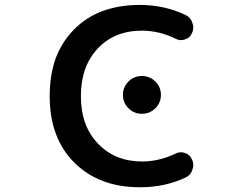

<svg xmlns="http://www.w3.org/2000/svg" viewBox="-20 -785 1040 794"><path d="M561.5 -10.7Q559.6 -10.7 557.6 -10.7Q473.6 -10.7 406.2 -36.1Q338.9 -61.5 287.6 -112.3Q236.3 -163.1 210.9 -232.4Q185.5 -300.8 185.5 -387.2Q185.5 -473.6 210 -543Q235.4 -611.3 285.6 -662.6Q335.9 -713.9 404.3 -739.3Q472.7 -764.6 557.6 -764.6Q661.1 -764.6 748 -722.7Q768.6 -712.9 775.4 -690.4Q779.3 -681.6 779.3 -671.9Q779.3 -659.2 773.4 -647.5Q765.6 -627.9 745.1 -622.1Q736.3 -619.1 728.5 -619.1Q716.8 -619.1 706.1 -625Q637.7 -658.2 567.4 -658.2Q453.1 -658.2 383.8 -584Q314.5 -509.8 314.5 -387.7Q314.5 -264.6 385.3 -190.9Q456.1 -117.2 567.4 -117.2Q637.7 -117.2 705.1 -149.4Q716.8 -155.3 728.5 -155.3Q736.3 -155.3 745.1 -152.3Q765.6 -145.5 773.4 -126Q779.3 -114.3 779.3 -102.5Q779.3 -92.8 775.4 -83Q768.6 -60.5 747.1 -50.8Q662.1 -10.7 561.5 -10.7ZM566.4 -314.5Q534.2 -314.5 511.2 -337.4Q488.3 -360.4 488.3 -392.6Q488.3 -424.8 511.2 -447.8Q534.2 -470.7 566.4 -470.7H567.4Q599.6 -470.7 622.6 -447.8Q645.5 -424.8 645.5 -392.6Q645.5 -360.4 622.6 -337.4Q599.6 -314.5 567.4 -314.5Z"/></svg>

Font: Rounded-X Mgen+ 2m medium
Style: Regular
Weight: 500
Designer: [Source Han Sans]
Ryoko NISHIZUKA  (kana & ideographs); Paul D. Hunt (Latin, Greek & Cyrillic); Wenlong ZHANG  (bopomofo
Version: Version 1.059.20150602